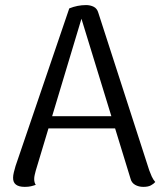

<svg xmlns="http://www.w3.org/2000/svg" viewBox="-20 -726 632 757"><path d="M319.4 -706Q335.8 -706 349.2 -699.4Q362.6 -692.8 367.5 -676.1L568.4 -54.5Q572.4 -43.2 578.2 -30.3Q584.1 -17.5 592.2 -8.4Q585.9 -1.1 575 4.8Q564.1 10.8 545.2 10.8Q526.7 10.8 512.6 2.7Q498.5 -5.5 494.6 -21.7L294.4 -674L307.3 -672.6L120.8 -52.5Q118.8 -44.8 116.8 -36.3Q114.8 -27.8 114.8 -20Q114.8 -12.8 116.5 -7Q118.2 -1.2 121 2.8Q111.9 6.1 102 8.4Q92 10.8 77.3 10.8Q54.5 10.8 42.8 1.8Q31.1 -7.1 31.6 -25.7Q31.6 -34.4 34.6 -46.7Q37.5 -59 41.3 -71.4L253.1 -692.9Q285.8 -706 319.4 -706ZM153.5 -267.8H471V-219.7H153.5Z"/></svg>

Font: Arima Thin
Style: Regular
Weight: 100
Designer: Joana Correia and Natanael Gama
Foundry: NDISCOVER
Version: Version 1.101;gftools[0.9.23]